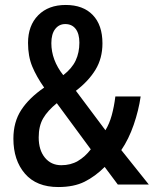

<svg xmlns="http://www.w3.org/2000/svg" viewBox="-20 -744 620 774"><path d="M245 -724Q315 -724 354 -683.5Q393 -643 393 -569Q393 -509 365 -463Q337 -417 286 -378L405 -219Q421 -245 430.5 -279.5Q440 -314 445 -355H547Q539 -299 519 -241Q499 -183 469 -139L580 0H455L402 -71Q364 -33 321 -11.5Q278 10 215 10Q127 10 80.5 -44Q34 -98 34 -185Q34 -252 65.5 -300.5Q97 -349 158 -391Q127 -435 110 -476Q93 -517 93 -571Q93 -641 134 -682.5Q175 -724 245 -724ZM243 -647Q218 -647 202.5 -627Q187 -607 187 -570Q187 -502 235 -441Q270 -468 285 -500Q300 -532 300 -572Q300 -608 285 -627.5Q270 -647 243 -647ZM209 -328Q172 -298 154 -267Q136 -236 136 -190Q136 -139 161 -108.5Q186 -78 227 -78Q265 -78 294 -95Q323 -112 346 -142Z"/></svg>

Font: Noto Sans Lao UI Cond Med
Style: Regular
Weight: 500
Width: 3
Designer: Monotype Design Team
Foundry: Monotype Imaging Inc.
Version: Version 2.000; ttfautohint (v1.8.4.7-5d5b)